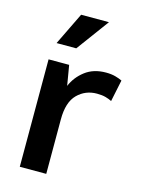

<svg xmlns="http://www.w3.org/2000/svg" viewBox="-108 -758 602 820"><g transform="rotate(15 193.0 -347.5)"><path d="M62 0V-475H153L168 -386Q185 -427 222 -455.5Q259 -484 314 -484Q338 -484 356 -479Q374 -474 386 -468L366 -372Q355 -378 339 -382.5Q323 -387 300 -387Q249 -387 214 -352Q179 -317 179 -241V0ZM164 -551H77L147 -695H270Z"/></g></svg>

Font: Mukta Malar SemiBold
Style: Regular
Weight: 600
Designer: Aadarsh Rajan, Girish Dalvi, Yashodeep Gholap
Foundry: Ek Type
Version: Version 2.538;PS 1.000;hotconv 16.6.51;makeotf.lib2.5.65220;